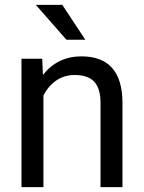

<svg xmlns="http://www.w3.org/2000/svg" viewBox="-20 -770 592 790"><path d="M153.8 -528.3 156.7 -461.9Q217.3 -538.1 314.9 -538.1Q482.4 -538.1 483.9 -349.1V0H393.6V-349.6Q393.1 -406.7 367.4 -434.1Q341.8 -461.4 287.6 -461.4Q243.7 -461.4 210.4 -438Q177.2 -414.6 158.7 -376.5V0H68.4V-528.3ZM331.1 -606.4H253.4L127.4 -750H236.3Z"/></svg>

Font: Roboto
Style: Regular
Weight: 400
Designer: Google
Version: Version 2.001047; 2015